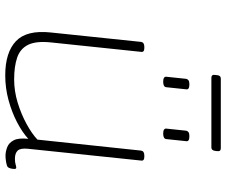

<svg xmlns="http://www.w3.org/2000/svg" viewBox="-85 -772 863 733"><g transform="rotate(90 346.5 -405.5)"><path d="M268 6Q180 6 137 -35Q94 -76 104 -168L140 -513Q142 -525 159 -525H163Q180 -525 178 -513L142 -169Q136 -112 151 -81.5Q166 -51 200 -39.5Q234 -28 283 -28Q328 -28 372 -41.5Q416 -55 453.5 -75.5Q491 -96 513 -117L555 -513Q557 -525 574 -525H578Q595 -525 593 -513L548 -81Q545 -52 555 -41.5Q565 -31 586 -31Q600 -31 607.5 -33.5Q615 -36 620 -36Q625 -36 625 -29Q625 -22 623 -14.5Q621 -7 618 -4Q614 0 600 2.5Q586 5 575 5Q559 5 542 -1.5Q525 -8 515.5 -26.5Q506 -45 510 -82Q485 -59 446.5 -39Q408 -19 362 -6.5Q316 6 268 6ZM490 -597Q470 -597 471 -609L479 -685Q480 -690 484.5 -693.5Q489 -697 500 -697Q521 -697 519 -685L511 -609Q510 -597 490 -597ZM292 -597Q272 -597 273 -609L281 -685Q282 -690 286.5 -693.5Q291 -697 302 -697Q323 -697 321 -685L313 -609Q312 -597 292 -597ZM277 -781Q264 -781 266 -795L267 -803Q268 -817 280 -817H546Q559 -817 557 -803L556 -795Q554 -781 543 -781Z"/></g></svg>

Font: Asap Expanded Expanded Thin
Style: Italic
Weight: 100
Width: 7
Italic angle: -6°
Designer: Pablo Cosgaya
Foundry: Omnibus-Type
Version: Version 3.001; ttfautohint (v1.8.4.7-5d5b)